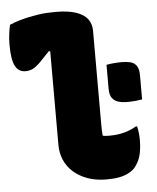

<svg xmlns="http://www.w3.org/2000/svg" viewBox="-54 -806 708 864"><g transform="rotate(-5 300.0 -374.5)"><path d="M20 -720Q43 -730 65.5 -736.5Q88 -743 109.5 -747.5Q131 -752 151.5 -755Q172 -758 192 -759Q212 -760 230 -760Q286 -760 321.5 -748Q357 -736 373.5 -714Q390 -692 390 -661Q390 -618 390 -575.5Q390 -533 390 -490.5Q390 -448 390 -405.5Q390 -363 390 -320.5Q390 -278 390 -235Q390 -222 390.5 -210Q391 -198 392 -187Q398 -185 406 -184.5Q414 -184 422 -184Q459 -184 489 -192Q519 -200 544 -215H550Q554 -198 555.5 -182.5Q557 -167 557 -151Q557 -122 552.5 -98.5Q548 -75 539.5 -58Q531 -41 520 -28Q508 -16 490.5 -7Q473 2 449 6.5Q425 11 393 11Q345 11 307.5 -2.5Q270 -16 243.5 -39.5Q217 -63 203.5 -94.5Q190 -126 190 -162Q190 -203 190 -245.5Q190 -288 190 -330.5Q190 -373 190 -416Q190 -459 190 -501.5Q190 -544 190 -585L184 -587Q161 -563 143.5 -544.5Q126 -526 109.5 -516Q93 -506 72 -506Q40 -506 25 -535Q10 -564 10 -631Q10 -656 13 -679Q16 -702 20 -720ZM583 -334Q567 -331 548.5 -329.5Q530 -328 515 -328Q494 -328 476.5 -333Q459 -338 448 -352Q437 -366 437 -395V-503Q454 -506 472 -507.5Q490 -509 505 -509Q527 -509 544.5 -505Q562 -501 572.5 -486.5Q583 -472 583 -443Z"/></g></svg>

Font: Recursive Monospace Casual Black
Style: Regular
Weight: 900
Version: Version 1.047